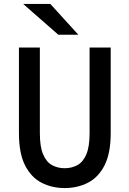

<svg xmlns="http://www.w3.org/2000/svg" viewBox="-20 -941 656 973"><path d="M308 12Q243.5 12 191 -14.8Q138.5 -41.5 107.2 -102.5Q76 -163.5 76 -266.5V-700H182V-266.5Q182 -196.5 198.8 -158Q215.5 -119.5 244 -104Q272.5 -88.5 308 -88.5Q343 -88.5 371.8 -104Q400.5 -119.5 417.2 -158Q434 -196.5 434 -266.5V-700H541V-266.5Q541 -164.5 510 -103.5Q479 -42.5 426 -15.2Q373 12 308 12ZM275.5 -765 97.5 -921H235L377 -765Z"/></svg>

Font: Overpass Mono Light SemiBold
Style: Regular
Weight: 600
Monospace: yes
Version: Version 4.000